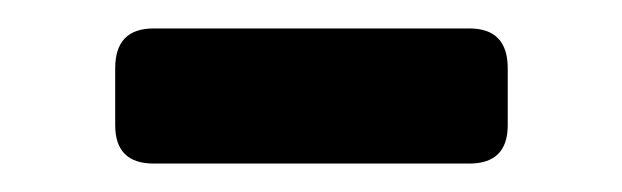

<svg xmlns="http://www.w3.org/2000/svg" viewBox="-20 -667 437 135"><path d="M88 -552Q61 -552 61 -579V-619Q61 -647 88 -647H310Q337 -647 337 -619V-579Q337 -552 310 -552Z"/></svg>

Font: Pitagon Sans
Style: Bold
Weight: 700
Designer: Travis Tran
Foundry: Pitagon
Version: Version 1.001; ttfautohint (v1.8.4.7-5d5b);gftools[0.9.26]